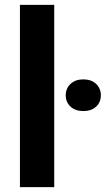

<svg xmlns="http://www.w3.org/2000/svg" viewBox="-20 -770 435 790"><path d="M203.1 -750V0H62V-750ZM250.5 -377.9Q250.5 -406.2 270.3 -424.8Q290 -443.4 322.8 -443.4Q356 -443.4 375.5 -424.8Q395 -406.2 395 -377.9Q395 -349.6 375.5 -331.3Q356 -313 322.8 -313Q290 -313 270.3 -331.3Q250.5 -349.6 250.5 -377.9Z"/></svg>

Font: Vazirmatn FD
Style: Bold
Weight: 700
Designer: Saber Rastikerdar
Foundry: Saber Rastikerdar
Version: Version 33.001